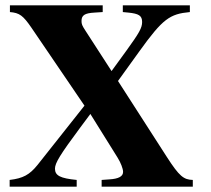

<svg xmlns="http://www.w3.org/2000/svg" viewBox="-20 -696 787 716"><path d="M699 0V-25C665 -26 649 -38 602 -111L420 -394L500 -505C587 -626 613 -644 688 -651V-676H438V-651L459 -649C497 -645 510 -638 510 -614C510 -592 499 -573 452 -508L396 -431L299 -581C286 -601 284 -606 284 -618C284 -639 296 -647 332 -649L363 -651V-676H17V-651C53 -648 66 -638 97 -593L295 -302L120 -81C90 -44 66 -31 16 -25V0H266V-25C205 -31 185 -41 185 -67C185 -88 204 -119 279 -220L317 -271L418 -109C430 -90 439 -67 439 -55C439 -38 422 -29 387 -27L359 -25V0Z"/></svg>

Font: XITS Math
Style: Bold
Weight: 700
Designer: MicroPress Inc., with final additions and corrections provided by Coen Hoffman, Elsevier (retired)
Version: Version 1.302